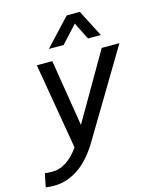

<svg xmlns="http://www.w3.org/2000/svg" viewBox="-197 -865 928 1152"><g transform="rotate(-15 267.5 -289.0)"><path d="M175 -606 331 -773H412L498 -606H418L365 -713L267 -606ZM-6 195Q-28 195 -43 193Q-58 191 -58 191L-41 108Q-41 108 -27 109.5Q-13 111 3 111Q52 111 94.5 82.5Q137 54 171 4L80 -530H176L243 -116L483 -530H593L275 1Q215 101 143.5 148Q72 195 -6 195Z"/></g></svg>

Font: Be Vietnam Pro
Style: Italic
Weight: 400
Italic angle: -12°
Designer: Lam Bao, Tony Le, Vietanh Nguyen
Foundry: Yellow Type Foundry
Version: Version 1.002; ttfautohint (v1.8.3)